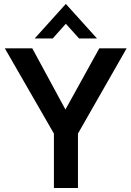

<svg xmlns="http://www.w3.org/2000/svg" viewBox="-20 -938 656 958"><path d="M369 0H249V-271.5L4 -697H141L306.5 -391.5L475.5 -697H612L369 -271.5ZM464 -746H374.5L308.5 -819.5L243 -746H153L308.5 -918.5Z"/></svg>

Font: Acari Sans Neue
Style: Bold
Weight: 700
Designer: Alfredo Marco Pradil (font), Cristiano Sobral (main changes)
Foundry: Hanken Design Co. (font), Cristiano Sobral (main changes)
Version: Version 2.459;March 19, 2022;FontCreator 14.0.0.2808 64-bit;